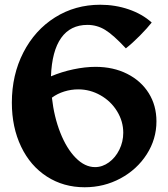

<svg xmlns="http://www.w3.org/2000/svg" viewBox="-20 -785 710 810"><path d="M30 -352Q30 -469 78.5 -563.5Q127 -658 212 -711.5Q297 -765 403 -765Q466 -765 523 -745.5Q580 -726 620 -690Q602 -667 571 -635.5Q540 -604 511 -581Q458 -638 423.5 -659Q389 -680 349 -680Q277 -680 238 -625Q199 -570 195 -463Q240 -482 289.5 -492.5Q339 -503 383 -503Q458 -503 516.5 -473.5Q575 -444 607.5 -392Q640 -340 640 -273Q640 -198 599 -134Q558 -70 488.5 -32.5Q419 5 337 5Q248 5 178 -40Q108 -85 69 -166.5Q30 -248 30 -352ZM381 -80Q412 -80 439.5 -100Q467 -120 483.5 -153.5Q500 -187 500 -225Q500 -273 474 -315.5Q448 -358 404 -383Q360 -408 310 -408Q280 -408 251 -399Q222 -390 199 -373Q208 -292 234.5 -225Q261 -158 299.5 -119Q338 -80 381 -80Z"/></svg>

Font: Otomanopee One
Style: Regular
Weight: 400
Designer: Das Ende der Wildnis
Foundry: Gutenberg Labo
Version: Version 3.005